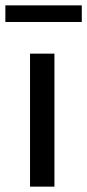

<svg xmlns="http://www.w3.org/2000/svg" viewBox="-42 -696 325 716"><path d="M0 0ZM161 -496V0H70V-496ZM263 -676V-614H-22V-676Z"/></svg>

Font: Rosa Sans
Style: Regular
Weight: 400
Designer: Pentagram / MCKL
Foundry: Pentagram / MCKL
Version: Version 1.005;September 16, 2019;FontCreator 11.5.0.2425 64-